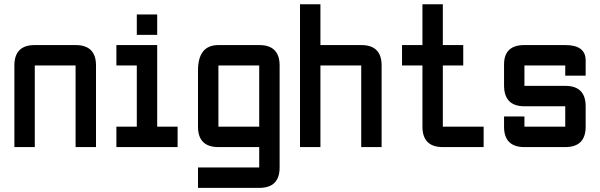

<svg xmlns="http://www.w3.org/2000/svg" viewBox="-20 -704 2872 919"><path d="M341.8 -390.6H146.5V0H48.8V-390.6Q48.8 -488.3 146.5 -488.3H341.8Q439.5 -488.3 439.5 -390.6V0H341.8Z M634.8 -537.1V-634.8H732.4V-537.1ZM537.1 0V-97.7H634.8V-390.6H537.1V-488.3H732.4V-97.7H830.1V0Z M1220.7 195.3H927.7V97.7H1220.7V0H1025.4Q927.7 0 927.7 -97.7V-366.2Q927.7 -488.3 1025.4 -488.3H1220.7Q1318.4 -488.3 1318.4 -390.6V97.7Q1318.4 195.3 1220.7 195.3ZM1025.4 -97.7H1220.7V-390.6H1025.4Z M1416 -683.6H1513.7V-488.3H1709Q1806.6 -488.3 1806.6 -390.6V0H1709V-390.6H1513.7V0H1416Z M2099.6 0Q2002 0 2002 -97.7V-390.6H1904.3V-488.3H2002V-683.6H2099.6V-488.3H2197.3V-390.6H2099.6V-97.7H2294.9V0Z M2392.6 -146.5H2490.2V-97.7H2685.5V-195.3H2490.2Q2392.6 -195.3 2392.6 -295.4V-395.5Q2392.6 -488.3 2490.2 -488.3H2685.5Q2783.2 -488.3 2783.2 -415V-341.8H2685.5V-390.6H2490.2V-293H2685.5Q2783.2 -293 2783.2 -195.3V-97.7Q2783.2 0 2685.5 0H2490.2Q2392.6 0 2392.6 -97.7Z"/></svg>

Font: BabelStone Moon Runes
Style: Regular
Weight: 400
Designer: Andrew West
Foundry: BabelStone
Version: Version 7.001 March 14, 2022